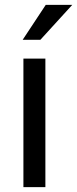

<svg xmlns="http://www.w3.org/2000/svg" viewBox="-20 -769 317 789"><path d="M166.5 -528.3V0H76.2V-528.3ZM73.2 -605.5 168 -749H276.9L146 -605.5Z"/></svg>

Font: Roboto21382017
Style: Regular
Weight: 400
Designer: Christian Robertson
Foundry: Google
Version: Version 2.138; 2017